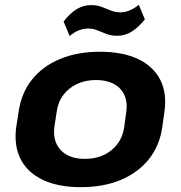

<svg xmlns="http://www.w3.org/2000/svg" viewBox="-20 -764 747 794"><path d="M314 10Q221 10 157.5 -20Q94 -50 65.5 -105.5Q37 -161 47 -238L57 -302Q68 -379 112 -434.5Q156 -490 228 -520Q300 -550 393 -550Q487 -550 550.5 -520Q614 -490 642.5 -434.5Q671 -379 660 -302L651 -238Q640 -161 595.5 -105.5Q551 -50 479.5 -20Q408 10 314 10ZM331 -107Q397 -107 441.5 -143.5Q486 -180 494 -241L502 -299Q511 -361 477 -397Q443 -433 376 -433Q333 -433 298 -416.5Q263 -400 241 -370Q219 -340 214 -299L205 -241Q197 -180 231 -143.5Q265 -107 331 -107ZM243 -675Q269 -709 297 -726Q325 -743 357 -743Q381 -743 400.5 -735.5Q420 -728 438.5 -720.5Q457 -713 478 -713Q496 -713 515 -720.5Q534 -728 554 -744L579 -684Q553 -651 525 -633.5Q497 -616 464 -616Q440 -616 420.5 -623.5Q401 -631 383 -638.5Q365 -646 344 -646Q325 -646 306 -638.5Q287 -631 268 -615Z"/></svg>

Font: Pathway Extreme 28pt
Style: Bold Italic
Weight: 700
Italic angle: -8°
Designer: Eduardo Rodriguez Tunni
Foundry: Eduardo Rodriguez Tunni
Version: Version 1.001;gftools[0.9.26]